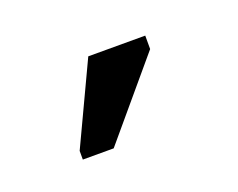

<svg xmlns="http://www.w3.org/2000/svg" viewBox="-39 -623 283 228"><g transform="rotate(-20 103.0 -509.5)"><path d="M75 -453H36V-464L84 -566H156V-549Z"/></g></svg>

Font: Darker Grotesque Light SemiBold
Style: Regular
Weight: 600
Version: Version 1.000;gftools[0.9.28]